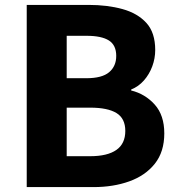

<svg xmlns="http://www.w3.org/2000/svg" viewBox="-20 -763 728 783"><path d="M89 0V-743H341Q418 -743 479.5 -726Q541 -709 577 -669.5Q613 -630 613 -559Q613 -525 601 -492.5Q589 -460 567 -435Q545 -410 515 -398V-394Q572 -380 611 -336.5Q650 -293 650 -219Q650 -144 611.5 -95.5Q573 -47 507.5 -23.5Q442 0 361 0ZM252 -444H332Q396 -444 425 -468.5Q454 -493 454 -535Q454 -579 424 -598Q394 -617 333 -617H252ZM252 -126H348Q418 -126 454.5 -151.5Q491 -177 491 -229Q491 -280 455 -302Q419 -324 348 -324H252Z"/></svg>

Font: Noto Sans SC Thin ExtraBold
Style: Regular
Weight: 800
Version: Version 2.004-H2;hotconv 1.0.118;makeotfexe 2.5.65603